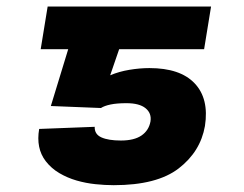

<svg xmlns="http://www.w3.org/2000/svg" viewBox="-20 -548 733 577"><path d="M97.7 -160.5 264.6 -166.9Q263.8 -144.5 284.8 -135.1Q305.8 -125.7 343.4 -125.7Q383.2 -125.7 405.2 -140.8Q427.2 -155.9 432.2 -182.9Q436.1 -207.7 417.4 -222.8Q398.8 -237.9 360.1 -237.9Q331.3 -237.9 312.5 -234Q293.7 -230.1 283.4 -223.4L132.8 -229.4L185 -400.2H102.3L123.2 -528.4H614.3L593.4 -400.2H338.1L311.1 -321.7Q337.7 -333.1 369 -338.2Q400.2 -343.4 429 -343.4Q521.3 -343.4 564.6 -297.9Q608.7 -251.8 595.9 -169.4Q582.4 -92.3 517 -41.9Q451.7 8.5 321.7 8.5Q295.8 8.5 266.9 5.5Q237.9 2.5 210.2 -5.5Q182.5 -13.5 158.4 -27.7Q134.2 -41.9 117.2 -63.9Q87.7 -102.6 97.7 -160.5Z"/></svg>

Font: Inter P Extra Bold
Style: Italic
Weight: 800
Italic angle: 9.39999°
Designer: Rasmus Andersson
Foundry: rsms
Version: Version 3.018;git-588b23468